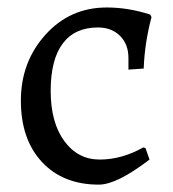

<svg xmlns="http://www.w3.org/2000/svg" viewBox="-20 -484 464 516"><path d="M267.1 -463.9Q324.7 -463.9 383.8 -444.8L387.2 -438Q368.7 -368.7 366.2 -299.8L325.2 -296.9V-328.1Q325.2 -365.2 302.5 -387.7Q279.8 -410.2 243.2 -410.2Q181.2 -410.2 148.7 -367.2Q116.2 -324.2 116.2 -239.7Q116.2 -155.3 152.6 -105.2Q189 -55.2 248 -55.2Q307.1 -55.2 365.2 -87.9L371.1 -85.9L381.8 -55.2Q293.9 12.2 245.6 12.2Q149.4 12.2 92.8 -48.6Q36.1 -109.4 36.1 -213.4Q36.1 -317.4 102.1 -390.6Q168 -463.9 267.1 -463.9Z"/></svg>

Font: Alegreya-Regular
Style: Regular
Weight: 400
Designer: Juan Pablo del Peral
Foundry: Juan Pablo del Peral
Version: Version 1.003